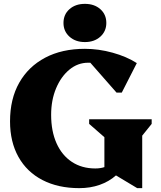

<svg xmlns="http://www.w3.org/2000/svg" viewBox="-20 -959 832 995"><path d="M391 16Q281 16 200 -26Q119 -68 75.5 -146Q32 -224 32 -330Q32 -446 79.5 -530Q127 -614 214 -660Q301 -706 420 -706Q491 -706 563.5 -686Q636 -666 689 -632L611 -479H584L448 -634Q443 -634 437 -634Q383 -634 339.5 -598Q296 -562 270.5 -501Q245 -440 245 -364Q245 -279 273 -216.5Q301 -154 352.5 -120Q404 -86 474 -86Q500 -86 521 -93V-248L442 -317V-341H766V-317L717 -256V16H691L581 -50Q545 -18 496.5 -1Q448 16 391 16ZM420 -741Q371 -741 340 -769Q309 -797 309 -840Q309 -884 340 -911.5Q371 -939 420 -939Q469 -939 500 -911.5Q531 -884 531 -840Q531 -797 500 -769Q469 -741 420 -741Z"/></svg>

Font: Platypi ExtraBold
Style: Regular
Weight: 800
Designer: David Sargent
Foundry: Bolt Cutter Type
Version: Version 1.200; ttfautohint (v1.8.4.7-5d5b)